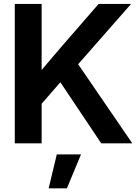

<svg xmlns="http://www.w3.org/2000/svg" viewBox="-20 -748 717 1002"><path d="M157.7 -161.1V-335.4Q182.6 -365.2 207.5 -394.8Q232.4 -424.3 257.6 -453.9Q282.7 -483.4 308.1 -512.7L494.6 -727.5H664.1L356.4 -377H345.7ZM57.1 0V-727.5H197.3V-518.1V-338.9V-272V0ZM508.3 0 282.7 -336.9 366.7 -443.8 670.4 0ZM233.9 234.9 276.4 57.6H402.8L329.1 234.9Z"/></svg>

Font: Inter Cardless Display
Style: Bold
Weight: 700
Designer: Rasmus Andersson
Foundry: rsms
Version: Version 4.001;git-9221beed3